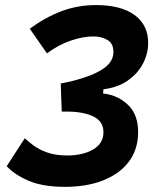

<svg xmlns="http://www.w3.org/2000/svg" viewBox="-20 -723 626 753"><path d="M234.9 9.8Q147.5 9.8 92 -14.2Q36.6 -38.1 6.3 -71.3L77.1 -180.7Q89.4 -169.4 110.1 -153.6Q130.9 -137.7 163.6 -125.5Q196.3 -113.3 244.1 -113.3Q304.7 -113.3 345.2 -136.7Q385.7 -160.2 385.7 -204.6Q385.7 -245.1 350.1 -264.2Q314.5 -283.2 254.4 -285.2Q244.6 -285.6 237.3 -285.4Q230 -285.2 225.6 -285.2Q223.1 -285.2 222.2 -285.2L219.7 -353.5L218.3 -395.5Q229.5 -397.9 244.6 -400.9Q259.8 -403.8 285.2 -411.1Q356 -431.2 390.9 -457.8Q425.8 -484.4 424.8 -521Q424.3 -553.2 400.9 -566.7Q377.4 -580.1 345.7 -580.1Q306.6 -580.1 258.5 -564Q210.4 -547.9 164.1 -513.7L96.7 -610.4Q157.2 -654.8 220.9 -679Q284.7 -703.1 356.9 -703.1Q454.6 -703.1 507.8 -664.1Q561 -625 561 -555.2Q561 -511.2 539.8 -471.9Q518.6 -432.6 479.5 -406Q440.4 -379.4 385.7 -373L384.3 -356.4Q444.3 -349.6 484.4 -309.3Q524.4 -269 521.5 -195.8Q519 -131.3 482.7 -85.4Q446.3 -39.6 382.8 -14.9Q319.3 9.8 234.9 9.8Z"/></svg>

Font: Cascadia Mono
Style: Bold Italic
Weight: 700
Italic angle: -10°
Monospace: yes
Designer: Aaron Bell
Foundry: Saja Typeworks
Version: Version 2404.023; ttfautohint (v1.8.4)